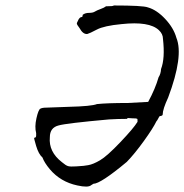

<svg xmlns="http://www.w3.org/2000/svg" viewBox="-20 -656 673 701"><path d="M464 -224 448 -225Q444 -225 444 -222Q412 -222 378 -220Q222 -206 194 -198Q162 -190 162 -155Q157 -102 206 -64Q220 -52 228.5 -49.5Q237 -47 258 -48.5Q279 -50 285 -50.5Q291 -51 302 -53Q320 -56 345.5 -71Q371 -86 419.5 -137Q468 -188 482 -211Q483 -221 480.5 -222.5Q478 -224 464 -224ZM149 -263 231 -266Q314 -268 334 -276Q372 -280 446 -280L521 -284Q547 -332 559 -374Q567 -386 568 -404Q583 -443 575 -514Q575 -532 560 -546Q525 -579 424 -568Q360 -562 333.5 -548Q307 -534 299 -532Q283 -530 270 -554Q261 -566 260.5 -569Q260 -572 264 -579Q270 -594 279 -594Q282 -595 282 -602Q291 -609 305 -609Q319 -609 326 -613.5Q333 -618 347 -623Q361 -628 367 -633Q395 -633 395 -636Q502 -636 520 -629Q552 -620 583 -587Q614 -554 624 -518Q651 -452 594 -300Q574 -257 574 -238Q574 -233 563 -232Q561 -230 557.5 -223Q554 -216 551 -213Q539 -188 505.5 -141.5Q472 -95 443 -65Q347 15 321 15L313 20Q302 30 262 21Q201 8 162 -38Q142 -62 135 -81Q121 -93 112 -123Q103 -153 105 -153Q112 -153 112 -161V-170Q106 -193 113 -224Q120 -255 127 -259Q134 -263 149 -263Z"/></svg>

Font: Caveat
Style: Regular
Weight: 400
Designer: Pablo Impallari
Foundry: Creative Lab NY
Version: Version 1.096; ttfautohint (v1.3)